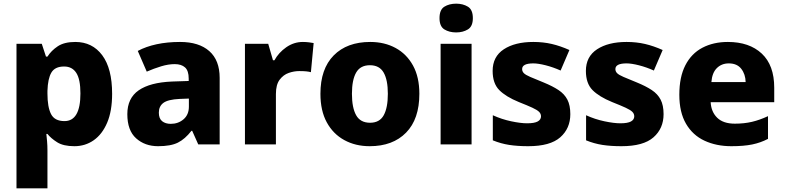

<svg xmlns="http://www.w3.org/2000/svg" viewBox="-20 -788 4290 1048"><path d="M391 -559Q484 -559 538 -486.5Q592 -414 592 -276Q592 -182 565 -118.5Q538 -55 491.5 -22.5Q445 10 386 10Q326 10 292 -11.5Q258 -33 239 -57H233Q235 -39 237 -16Q239 7 239 34V240H70V-549H208L231 -479H239Q260 -512 295.5 -535.5Q331 -559 391 -559ZM330 -425Q280 -425 260.5 -392Q241 -359 239 -292V-277Q239 -204 258.5 -165.5Q278 -127 332 -127Q419 -127 419 -278Q419 -355 396.5 -390Q374 -425 330 -425Z M963 -559Q1066 -559 1122.5 -509Q1179 -459 1179 -363V0H1062L1029 -74H1025Q990 -29 951 -9.5Q912 10 843 10Q771 10 723 -33Q675 -76 675 -165Q675 -252 737 -295Q799 -338 919 -343L1010 -346V-359Q1010 -402 990 -420Q970 -438 934 -438Q899 -438 859.5 -426Q820 -414 781 -397L732 -510Q777 -534 835 -546.5Q893 -559 963 -559ZM960 -248Q897 -245 872 -226.5Q847 -208 847 -173Q847 -141 865 -126.5Q883 -112 912 -112Q953 -112 982 -137Q1011 -162 1011 -206V-250Z M1633 -559Q1649 -559 1666 -557Q1683 -555 1692 -553L1677 -394Q1666 -397 1651.5 -398.5Q1637 -400 1613 -400Q1585 -400 1556 -390Q1527 -380 1506.5 -353Q1486 -326 1486 -275V0H1317V-549H1444L1470 -459H1478Q1501 -501 1542.5 -530Q1584 -559 1633 -559Z M2269 -276Q2269 -138 2196.5 -64Q2124 10 1998 10Q1920 10 1859 -23.5Q1798 -57 1763.5 -120.5Q1729 -184 1729 -276Q1729 -412 1801.5 -485.5Q1874 -559 2001 -559Q2079 -559 2139.5 -526Q2200 -493 2234.5 -430Q2269 -367 2269 -276ZM1901 -276Q1901 -200 1924 -159Q1947 -118 2000 -118Q2052 -118 2074.5 -159Q2097 -200 2097 -276Q2097 -352 2074 -392Q2051 -432 1999 -432Q1947 -432 1924 -392Q1901 -352 1901 -276Z M2470 -768Q2507 -768 2534 -751.5Q2561 -735 2561 -689Q2561 -644 2534 -627.5Q2507 -611 2470 -611Q2432 -611 2405.5 -627.5Q2379 -644 2379 -689Q2379 -735 2405.5 -751.5Q2432 -768 2470 -768ZM2554 -549V0H2385V-549Z M3093 -165Q3093 -87 3038 -38.5Q2983 10 2863 10Q2805 10 2759.5 3Q2714 -4 2670 -22V-159Q2718 -137 2770 -126Q2822 -115 2857 -115Q2897 -115 2915 -125Q2933 -135 2933 -153Q2933 -167 2922.5 -177.5Q2912 -188 2886 -200Q2860 -212 2812 -231Q2741 -260 2705 -296.5Q2669 -333 2669 -401Q2669 -479 2730 -519Q2791 -559 2891 -559Q2945 -559 2992 -548Q3039 -537 3088 -515L3040 -403Q3000 -421 2959 -431.5Q2918 -442 2891 -442Q2830 -442 2830 -411Q2830 -398 2839.5 -388.5Q2849 -379 2874.5 -368Q2900 -357 2947 -338Q2996 -318 3028.5 -296.5Q3061 -275 3077 -244Q3093 -213 3093 -165Z M3602 -165Q3602 -87 3547 -38.5Q3492 10 3372 10Q3314 10 3268.5 3Q3223 -4 3179 -22V-159Q3227 -137 3279 -126Q3331 -115 3366 -115Q3406 -115 3424 -125Q3442 -135 3442 -153Q3442 -167 3431.5 -177.5Q3421 -188 3395 -200Q3369 -212 3321 -231Q3250 -260 3214 -296.5Q3178 -333 3178 -401Q3178 -479 3239 -519Q3300 -559 3400 -559Q3454 -559 3501 -548Q3548 -537 3597 -515L3549 -403Q3509 -421 3468 -431.5Q3427 -442 3400 -442Q3339 -442 3339 -411Q3339 -398 3348.5 -388.5Q3358 -379 3383.5 -368Q3409 -357 3456 -338Q3505 -318 3537.5 -296.5Q3570 -275 3586 -244Q3602 -213 3602 -165Z M3953 -559Q4070 -559 4138 -495.5Q4206 -432 4206 -309V-230H3859Q3862 -177 3895 -145Q3928 -113 3991 -113Q4042 -113 4084.5 -123Q4127 -133 4172 -154V-30Q4132 -9 4086 0.5Q4040 10 3972 10Q3890 10 3825.5 -20Q3761 -50 3724.5 -112.5Q3688 -175 3688 -271Q3688 -368 3721 -432Q3754 -496 3814 -527.5Q3874 -559 3953 -559ZM3958 -442Q3919 -442 3893 -416.5Q3867 -391 3863 -340H4050Q4049 -383 4026 -412.5Q4003 -442 3958 -442Z"/></svg>

Font: Noto Sans Meetei Mayek ExtraBold
Style: Regular
Weight: 800
Designer: Monotype Design Team and Neelakash Kshetrimayum
Foundry: Monotype Imaging Inc.
Version: Version 2.002; ttfautohint (v1.8.4.7-5d5b)